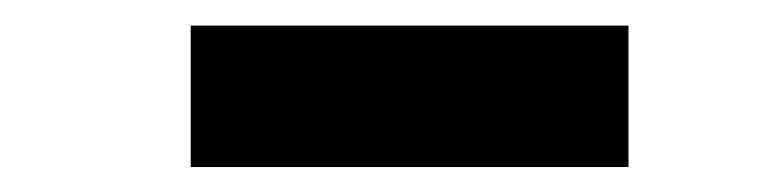

<svg xmlns="http://www.w3.org/2000/svg" viewBox="-20 -785 612 150"><path d="M129 -654.5V-765H471V-654.5Z"/></svg>

Font: Encode Sans Cnd XBd
Style: Regular
Weight: 800
Width: 3
Designer: Multiple Designers
Foundry: Impallari Type
Version: Version 3.002; ttfautohint (v1.8.3) -l 8 -r 50 -G 200 -x 14 